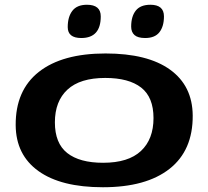

<svg xmlns="http://www.w3.org/2000/svg" viewBox="-20 -778 876 808"><path d="M413 10Q237 10 142 -58Q47 -126 46 -251Q45 -398 143.5 -475.5Q242 -553 424 -553Q601 -553 695.5 -485Q790 -417 791 -292Q792 -145 693.5 -67.5Q595 10 413 10ZM414 -93Q520 -93 573 -142.5Q626 -192 626 -281Q626 -369 574 -409.5Q522 -450 423 -450Q317 -450 264 -401Q211 -352 211 -263Q211 -175 263 -134Q315 -93 414 -93ZM591 -618Q560 -618 546 -630.5Q532 -643 532 -666Q532 -709 551.5 -733.5Q571 -758 613 -758Q670 -758 670 -709Q670 -667 651 -642.5Q632 -618 591 -618ZM322 -618Q265 -618 265 -664Q265 -707 284.5 -732.5Q304 -758 346 -758Q404 -758 404 -709Q404 -618 322 -618Z"/></svg>

Font: Georama ExtraExtended SemiBold
Style: Italic
Weight: 600
Width: 8
Italic angle: -9°
Designer: Jean-Baptiste Levee
Foundry: Production Type
Version: Version 1.000